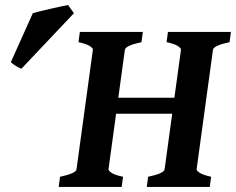

<svg xmlns="http://www.w3.org/2000/svg" viewBox="-20 -742 936 762"><path d="M896.5 -615.2 891.1 -574.7Q827.6 -561 825.2 -544.4L760.3 -70.3Q759.8 -64.5 772.9 -55.9Q786.1 -47.4 817.9 -40.5L812.5 0H562.5L567.9 -40.5Q631.3 -53.7 633.3 -70.3L698.2 -544.4Q699.2 -550.3 686 -559.1Q672.9 -567.9 641.1 -574.7L646.5 -615.2ZM681.2 -354 672.4 -290.5H428.2L437 -354ZM546.9 -615.2 541.5 -574.7Q478 -561 475.6 -544.4L410.6 -70.3Q410.2 -64.5 422.9 -55.9Q435.5 -47.4 468.3 -40.5L462.9 0H212.9L218.3 -40.5Q281.7 -53.7 283.7 -70.3L348.6 -544.4Q349.6 -550.3 336.4 -559.1Q323.2 -567.9 291.5 -574.7L296.9 -615.2ZM273.4 -689.5 64.9 -469.2Q57.1 -471.7 44.2 -479.5Q31.2 -487.3 22.9 -495.1L110.4 -689.9Q118.7 -692.4 137.5 -697Q156.2 -701.7 178.7 -706.8Q201.2 -711.9 220.9 -716.1Q240.7 -720.2 250 -722.2Z"/></svg>

Font: Gentium Book Plus
Style: Bold Italic
Weight: 700
Italic angle: -8°
Designer: Victor Gaultney, Annie Olsen, Iska Routamaa, Becca Hirsbrunner
Foundry: SIL International
Version: Version 6.101